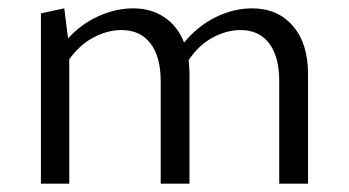

<svg xmlns="http://www.w3.org/2000/svg" viewBox="-20 -440 835 460"><path d="M556 -368Q523 -368 489.5 -350Q456 -332 432 -296Q434 -276 434 -263V0H365V-246Q365 -304 340.5 -336Q316 -368 271 -368Q238 -368 204.5 -350.5Q171 -333 146 -298V0H78V-408L134 -420L143 -348Q175 -383 216.5 -401.5Q258 -420 299 -420Q342 -420 374 -398.5Q406 -377 421 -338Q454 -378 497 -399Q540 -420 584 -420Q645 -420 681.5 -378Q718 -336 718 -263V0H649V-246Q649 -304 625 -336Q601 -368 556 -368Z"/></svg>

Font: LXGW Bright GB
Style: Regular
Weight: 400
Designer: Christian Thalmann (Catharsis Fonts)
Foundry: LXGW / Christian Thalmann (Catharsis Fonts) / Fontworks Inc.
Version: Version 5.510